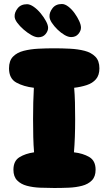

<svg xmlns="http://www.w3.org/2000/svg" viewBox="-20 -941 541 958"><path d="M251 -3Q216 -3 180 -4.5Q144 -6 114 -14Q84 -22 65.5 -41Q47 -60 47 -94Q47 -138 77 -156.5Q107 -175 150 -181Q147 -216 146 -257.5Q145 -299 145 -347Q145 -391 146 -430.5Q147 -470 149 -503Q98 -509 61.5 -529Q25 -549 25 -600Q25 -638 45 -658.5Q65 -679 98.5 -687.5Q132 -696 171.5 -698Q211 -700 250 -700Q289 -700 329 -698Q369 -696 402 -687.5Q435 -679 455.5 -658.5Q476 -638 476 -600Q476 -566 459 -546Q442 -526 413 -516.5Q384 -507 350 -503Q353 -470 354 -431Q355 -392 355 -347Q355 -299 353.5 -257.5Q352 -216 349 -181Q394 -176 425.5 -157.5Q457 -139 457 -94Q457 -60 438.5 -41Q420 -22 389.5 -14Q359 -6 323 -4.5Q287 -3 251 -3ZM335 -756Q320 -756 302 -766.5Q284 -777 267 -793.5Q250 -810 238.5 -827.5Q227 -845 227 -859Q226 -879 242 -900Q258 -921 289 -921Q304 -921 321 -908Q338 -895 352 -875.5Q366 -856 375 -836.5Q384 -817 384 -803Q384 -787 371 -771.5Q358 -756 335 -756ZM171 -755Q156 -755 136.5 -766Q117 -777 98 -793.5Q79 -810 66 -827.5Q53 -845 53 -859Q52 -879 68 -899.5Q84 -920 115 -920Q130 -920 148.5 -907Q167 -894 183 -874.5Q199 -855 209.5 -835.5Q220 -816 220 -802Q220 -786 207 -770.5Q194 -755 171 -755Z"/></svg>

Font: Cherry Bomb One
Style: Regular
Weight: 400
Designer: satsuyako
Foundry: satsuyako
Version: Version 4.100; ttfautohint (v1.8.3)